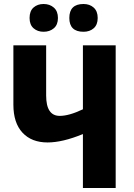

<svg xmlns="http://www.w3.org/2000/svg" viewBox="-20 -941 672 961"><path d="M559 0V-714H395V-394Q326 -361 279 -361Q211 -361 211 -463V-714H47V-417Q47 -326 92.5 -277Q138 -228 218 -228Q293 -228 395 -270V0ZM327 -851Q327 -782 398 -782Q429 -782 449 -799.5Q469 -817 469 -851Q469 -885 449 -903Q429 -921 398 -921Q327 -921 327 -851ZM128 -851Q128 -817 148 -799.5Q168 -782 198 -782Q229 -782 249.5 -799.5Q270 -817 270 -851Q270 -885 249.5 -903Q229 -921 198 -921Q168 -921 148 -903.5Q128 -886 128 -851Z"/></svg>

Font: Noto Sans Display SemiCondensed Extra
Style: Regular
Weight: 800
Width: 4
Designer: Monotype Design Team
Foundry: Monotype Imaging Inc.
Version: Version 1.900